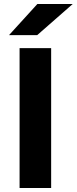

<svg xmlns="http://www.w3.org/2000/svg" viewBox="-20 -941 384 961"><path d="M25 -765 167 -921H344L166 -765ZM78 0V-700H236V0Z"/></svg>

Font: Overpass Heavy
Style: Regular
Weight: 900
Designer: Delve Withrington, Thomas Jockin
Foundry: Delve Fonts
Version: Version 3.000;DELV;Overpass